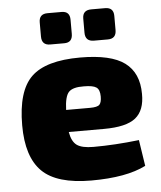

<svg xmlns="http://www.w3.org/2000/svg" viewBox="-52 -755 682 813"><g transform="rotate(-5 289.0 -349.0)"><path d="M240 -577H180Q144 -577 144 -614V-674Q144 -710 180 -710H240Q275 -710 275 -674V-614Q275 -577 240 -577ZM425 -577H366Q329 -577 329 -614V-674Q329 -710 366 -710H425Q461 -710 461 -674V-614Q461 -577 425 -577ZM376 -201H226Q233 -160 254.5 -144.5Q276 -129 325 -129Q416 -129 519 -141L536 -30Q453 12 304 12Q157 12 94.5 -50Q32 -112 32 -246Q32 -392 93.5 -451.5Q155 -511 301 -511Q432 -511 490.5 -467.5Q549 -424 549 -335Q550 -265 510.5 -233Q471 -201 376 -201ZM223 -295H325Q356 -295 365 -304.5Q374 -314 374 -339Q374 -368 359.5 -378Q345 -388 307 -388Q260 -389 242.5 -371Q225 -353 223 -295Z"/></g></svg>

Font: Exo 2.0 Extra Bold
Style: Regular
Weight: 800
Designer: Natanael Gama
Version: Version 1.001;PS 001.001;hotconv 1.0.70;makeotf.lib2.5.58329